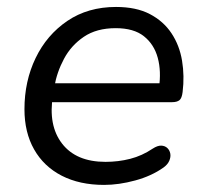

<svg xmlns="http://www.w3.org/2000/svg" viewBox="-20 -515 582 544"><path d="M274.8 8.9Q205.6 8.9 154.8 -17.2Q104 -43.4 76.7 -91.6Q49.3 -139.7 49.3 -205.6Q49.3 -285 80.9 -350.5Q112.5 -416.1 170.8 -455.7Q229.2 -495.3 308.7 -495.3Q366 -495.3 404.6 -475.1Q443.2 -454.9 465.9 -420.7Q488.6 -386.5 495.8 -343.1Q503 -299.7 497.4 -254.3Q495.4 -237 488.6 -231.3Q481.7 -225.5 467.3 -225.5H111.7L119.5 -279H448.3L430.3 -265.6Q437.3 -313 427 -351.1Q416.7 -389.3 387.9 -412.2Q359.2 -435.2 307.7 -435.2Q253.6 -435.2 217.5 -410.7Q181.4 -386.2 161.3 -348.3Q141.1 -310.5 134 -269.2L130.1 -245.1Q115.9 -159.9 155.9 -108.1Q195.9 -56.4 278.9 -56.4Q315.3 -56.4 348.9 -65Q382.5 -73.6 412.7 -93.9Q426.4 -102.8 436.9 -102.4Q447.4 -101.9 454.1 -95.6Q460.7 -89.3 462.5 -79.8Q464.2 -70.2 459.6 -59.4Q454.9 -48.7 443.2 -40.3Q409.2 -16.2 363.1 -3.7Q316.9 8.9 274.8 8.9Z"/></svg>

Font: Nunito Variable Extra Light
Style: Italic
Weight: 200
Italic angle: -9°
Designer: Vernon Adams
Foundry: Vernon Adams
Version: Version 3.602